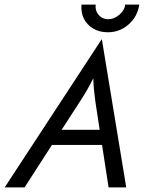

<svg xmlns="http://www.w3.org/2000/svg" viewBox="-60 -818 635 838"><path d="M-39.6 0 383.3 -645.8H384.7L491 0H413.9L385.4 -185.4H166.7L47.2 0ZM209 -251.4H375L356.2 -375Q353.5 -398.6 350.7 -421.5Q347.9 -444.4 347.2 -476.4Q331.2 -444.4 318.1 -421.9Q304.9 -399.3 288.9 -375ZM410.4 -677.1Q374.3 -677.1 347.2 -693.1Q320.1 -709 306.2 -736.5Q292.4 -763.9 295.8 -797.9H357.6Q354.2 -772.2 370.5 -753.1Q386.8 -734 412.5 -734Q438.2 -734 461.5 -754.2Q484.7 -774.3 486.1 -797.9H547.9Q540.3 -745.8 501.4 -711.5Q462.5 -677.1 410.4 -677.1Z"/></svg>

Font: Afacad
Style: Italic
Weight: 400
Italic angle: -14°
Designer: Kristian Moeller
Foundry: Dicotype
Version: Version 1.000